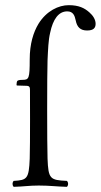

<svg xmlns="http://www.w3.org/2000/svg" viewBox="-20 -718 390 743"><path d="M164 -104C162 -154 162 -435 164 -485C166 -526 167 -562 174 -591C185 -644 207 -674 240 -674C263 -674 269 -658 273 -639C278 -613 291 -600 317 -600C342 -600 350 -610 350 -626C350 -642 340 -658 326 -670C307 -687 285 -698 246 -698C207 -698 160 -676 129 -626C109 -593 95 -548 95 -488C95 -414 92 -409 67 -409C50 -409 46 -406 45 -400L44 -391C44 -387 45 -387 48 -387L81 -386C94 -386 96 -381 96 -370C96 -370 97 -154 95 -104C92 -25 84 -21 33 -18C27 -12 27 -1 33 5C73 4 92 0 130 0C173 0 198 4 239 5C245 -1 245 -12 239 -18C174 -21 167 -25 164 -104Z"/></svg>

Font: Libertinus Serif Display
Style: Regular
Weight: 400
Designer: Philipp H. Poll, Khaled Hosny
Foundry: Caleb Maclennan
Version: Version 7.050;RELEASE